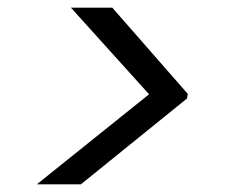

<svg xmlns="http://www.w3.org/2000/svg" viewBox="-20 -601 590 501"><path d="M76 -120 369 -355 165 -581H273L470 -356L468 -344L191 -120Z"/></svg>

Font: DM Sans 28pt
Style: Italic
Weight: 400
Italic angle: -10°
Version: Version 4.004;gftools[0.9.30]